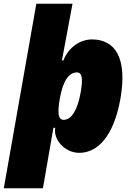

<svg xmlns="http://www.w3.org/2000/svg" viewBox="-55 -804 688 1026"><path d="M-34.7 202.1H174.3L230.5 -121.1H240.2C228.5 -59.6 290 12.7 368.7 12.7C465.3 12.7 552.2 -73.2 588.4 -275.9C626.5 -492.7 561.5 -593.3 437 -593.3C373 -593.3 311.5 -551.8 283.7 -481H275.9L332.5 -784.2H139.2ZM285.2 -163.6C255.4 -163.6 251 -199.7 265.1 -279.3C280.8 -370.1 313 -417 355.5 -417C384.3 -417 389.2 -384.8 376 -309.6C358.9 -214.4 326.7 -163.6 285.2 -163.6Z"/></svg>

Font: Decalotype Black Italic
Style: Regular
Weight: 900
Italic angle: -10°
Designer: Alfredo Marco Pradil
Foundry: Alfredo Marco Pradil
Version: Version 1.0